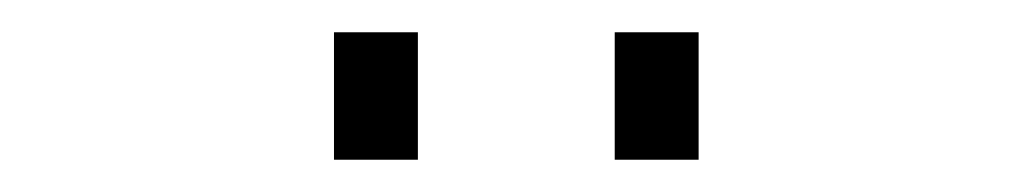

<svg xmlns="http://www.w3.org/2000/svg" viewBox="-20 -722 640 119"><path d="M187 -623V-702H239V-623ZM361 -623V-702H413V-623Z"/></svg>

Font: Geist Mono UltraLight
Style: Regular
Weight: 200
Monospace: yes
Designer: Basement.studio, Andrés Briganti, Mateo Zaragoza
Foundry: Basement.studio, Vercel, Andrés Briganti, Guido Ferreyra, Mateo Zaragoza
Version: Version 1.400; ttfautohint (v1.8.4.7-5d5b)